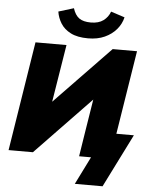

<svg xmlns="http://www.w3.org/2000/svg" viewBox="-69 -1000 951 1234"><g transform="rotate(5 406.5 -383.0)"><path d="M464 -760Q395 -760 352 -782Q309 -804 287 -839.5Q265 -875 259 -915L357 -945Q371 -901 397.5 -882Q424 -863 473 -863Q523 -863 553.5 -885.5Q584 -908 597 -944L686 -915Q676 -872 646.5 -837Q617 -802 571 -781Q525 -760 464 -760ZM18 0 130 -705H330L270 -334L628 -705H785L699 -165H812L640 179H461L550 0H473L499 -165L532 -371L175 0Z"/></g></svg>

Font: Winston Black
Style: Italic
Weight: 900
Italic angle: -9°
Designer: Original fonts by Vernon Adams / Changes by Cristiano Sobral
Foundry: VOriginal fonts by Vernon Adams / Changes by Cristiano Sobral
Version: Version 2.503;July 17, 2020;FontCreator 13.0.0.2655 64-bit